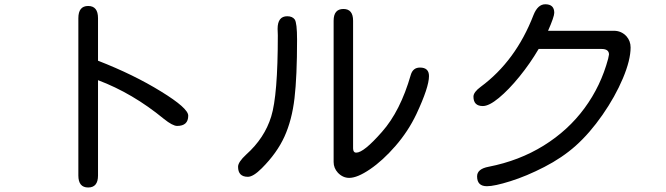

<svg xmlns="http://www.w3.org/2000/svg" viewBox="-20 -791 3040 877"><path d="M715.8 -373Q839.8 -296.9 839.8 -262.7Q839.8 -215.8 789.1 -215.8Q768.6 -215.8 728.5 -248Q585.9 -365.2 427.7 -424.8V10.7Q427.7 65.4 382.8 65.4Q337.9 65.4 337.9 10.7V-708Q337.9 -763.7 382.8 -763.7Q427.7 -763.7 427.7 -708V-513.7Q590.8 -450.2 715.8 -373Z M1724.6 -188.5Q1808.6 -283.2 1856.4 -449.2Q1866.2 -482.4 1898.4 -482.4Q1939.5 -482.4 1939.5 -443.4Q1939.5 -392.6 1881.8 -269.5Q1844.7 -191.4 1786.6 -124.5Q1728.5 -57.6 1670.4 -18.1Q1612.3 21.5 1575.2 21.5Q1545.9 21.5 1523.4 -2Q1503.9 -23.4 1503.9 -50.8V-696.3Q1503.9 -750 1548.8 -750Q1592.8 -750 1592.8 -696.3V-113.3Q1592.8 -93.8 1607.4 -93.8Q1641.6 -93.8 1724.6 -188.5ZM1326.2 -702.1Q1336.9 -686.5 1336.9 -609.4Q1336.9 -442.4 1325.2 -342.3Q1313.5 -242.2 1279.3 -167Q1245.1 -91.8 1175.8 -22.5Q1136.7 16.6 1112.3 16.6Q1067.4 16.6 1067.4 -29.3Q1067.4 -50.8 1104.5 -85Q1188.5 -160.2 1218.8 -258.8Q1249 -355.5 1249 -629.9L1248 -659.2Q1248 -716.8 1292 -716.8Q1315.4 -716.8 1326.2 -702.1Z M2841.8 -625Q2860.4 -603.5 2860.4 -574.2Q2860.4 -516.6 2825.2 -433.1Q2790 -349.6 2731.9 -266.1Q2673.8 -182.6 2609.4 -125Q2547.9 -70.3 2466.3 -28.3Q2384.8 13.7 2311.5 36.6Q2238.3 59.6 2204.1 59.6Q2159.2 59.6 2159.2 14.6Q2159.2 -19.5 2211.9 -29.3Q2351.6 -56.6 2463.4 -126Q2575.2 -195.3 2649.9 -296.9Q2724.6 -398.4 2757.8 -522.5L2761.7 -542Q2761.7 -567.4 2727.5 -567.4H2440.4Q2401.4 -501 2352.5 -440.9Q2303.7 -380.9 2258.8 -343.8Q2213.9 -306.6 2185.5 -306.6Q2142.6 -306.6 2142.6 -349.6Q2142.6 -370.1 2175.8 -394.5Q2335.9 -512.7 2417 -722.7Q2436.5 -771.5 2470.7 -771.5Q2511.7 -771.5 2511.7 -732.4Q2511.7 -714.8 2483.4 -650.4H2784.2Q2818.4 -650.4 2841.8 -625Z"/></svg>

Font: FakePearl
Style: Regular
Weight: 400
Version: Version 1.2